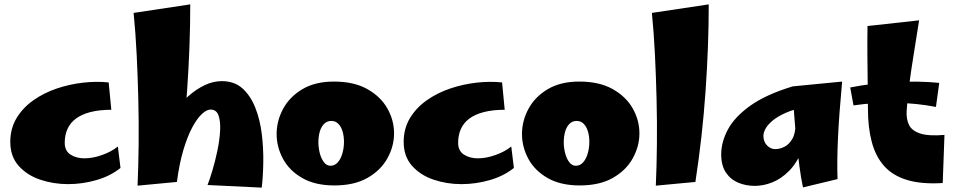

<svg xmlns="http://www.w3.org/2000/svg" viewBox="-20 -836 4369 878"><path d="M291 6Q224 6 163.5 -14.5Q103 -35 65 -78Q27 -121 27 -187Q27 -248 55.5 -295.5Q84 -343 132 -377Q180 -411 239 -431Q298 -451 360 -458Q422 -465 477 -459L489 -334Q434 -334 393.5 -323.5Q353 -313 327 -293.5Q301 -274 288.5 -246Q276 -218 276 -183Q276 -146 302.5 -129Q329 -112 366 -112Q404 -112 446.5 -127Q489 -142 519 -166L531 -68Q485 -31 421 -12.5Q357 6 291 6Z M789 -4 609 13Q613 -76 614 -176.5Q615 -277 612.5 -381Q610 -485 605 -586Q600 -687 591 -777L850 -816Q850 -628 835.5 -420Q821 -212 789 -4ZM1177 22 929 10Q939 -15 951.5 -57Q964 -99 974 -146.5Q984 -194 986.5 -237Q989 -280 979.5 -307.5Q970 -335 943 -335Q925 -335 903 -314.5Q881 -294 859 -253Q837 -212 818.5 -150Q800 -88 789 -4L696 -141Q704 -188 724.5 -234.5Q745 -281 775 -322.5Q805 -364 841 -396Q877 -428 916 -446.5Q955 -465 994 -465Q1052 -465 1089 -431.5Q1126 -398 1147.5 -343.5Q1169 -289 1177 -224Q1185 -159 1184 -94.5Q1183 -30 1177 22Z M1509 12Q1421 12 1362 -22Q1303 -56 1274 -110Q1245 -164 1245 -223Q1245 -283 1274.5 -338Q1304 -393 1362.5 -428Q1421 -463 1507 -463Q1599 -463 1660 -428.5Q1721 -394 1751.5 -340Q1782 -286 1782 -226Q1782 -167 1751.5 -112Q1721 -57 1660.5 -22.5Q1600 12 1509 12ZM1491 -78Q1511 -78 1525 -94Q1539 -110 1546 -135.5Q1553 -161 1553 -187Q1553 -212 1547 -233.5Q1541 -255 1528 -269Q1515 -283 1495 -283Q1475 -283 1461.5 -269Q1448 -255 1442 -233Q1436 -211 1436 -186Q1436 -160 1442.5 -135Q1449 -110 1461.5 -94Q1474 -78 1491 -78Z M2090 6Q2023 6 1962.5 -14.5Q1902 -35 1864 -78Q1826 -121 1826 -187Q1826 -248 1854.5 -295.5Q1883 -343 1931 -377Q1979 -411 2038 -431Q2097 -451 2159 -458Q2221 -465 2276 -459L2288 -334Q2233 -334 2192.5 -323.5Q2152 -313 2126 -293.5Q2100 -274 2087.5 -246Q2075 -218 2075 -183Q2075 -146 2101.5 -129Q2128 -112 2165 -112Q2203 -112 2245.5 -127Q2288 -142 2318 -166L2330 -68Q2284 -31 2220 -12.5Q2156 6 2090 6Z M2631 12Q2543 12 2484 -22Q2425 -56 2396 -110Q2367 -164 2367 -223Q2367 -283 2396.5 -338Q2426 -393 2484.5 -428Q2543 -463 2629 -463Q2721 -463 2782 -428.5Q2843 -394 2873.5 -340Q2904 -286 2904 -226Q2904 -167 2873.5 -112Q2843 -57 2782.5 -22.5Q2722 12 2631 12ZM2613 -78Q2633 -78 2647 -94Q2661 -110 2668 -135.5Q2675 -161 2675 -187Q2675 -212 2669 -233.5Q2663 -255 2650 -269Q2637 -283 2617 -283Q2597 -283 2583.5 -269Q2570 -255 2564 -233Q2558 -211 2558 -186Q2558 -160 2564.5 -135Q2571 -110 2583.5 -94Q2596 -78 2613 -78Z M3160 -4 2979 13Q2983 -76 2984 -176.5Q2985 -277 2982.5 -381Q2980 -485 2975 -586Q2970 -687 2961 -777L3221 -816Q3221 -628 3206.5 -420Q3192 -212 3160 -4Z M3432 14Q3391 14 3356 -0.5Q3321 -15 3299.5 -47Q3278 -79 3278 -130Q3278 -187 3309 -244.5Q3340 -302 3411.5 -353Q3483 -404 3605 -441L3667 -347Q3611 -337 3573 -320Q3535 -303 3512.5 -284Q3490 -265 3480.5 -247Q3471 -229 3471 -215Q3471 -188 3487.5 -171Q3504 -154 3525 -154Q3545 -154 3566.5 -164.5Q3588 -175 3603 -200.5Q3618 -226 3618 -272L3677 -299Q3672 -210 3648 -150Q3624 -90 3588 -54Q3552 -18 3511.5 -2Q3471 14 3432 14ZM3652 21Q3643 -20 3635.5 -77Q3628 -134 3622 -194Q3616 -254 3612 -307.5Q3608 -361 3606 -397.5Q3604 -434 3605 -441L3831 -463Q3817 -312 3812 -205Q3807 -98 3810 -17Z M4291 1Q4194 7 4128 -13Q4062 -33 4023 -77Q3984 -121 3966.5 -187Q3949 -253 3949 -339Q3949 -386 3948 -449.5Q3947 -513 3946.5 -583Q3946 -653 3947 -717L4183 -743Q4171 -666 4159 -592Q4147 -518 4138 -451Q4129 -384 4126 -327Q4124 -291 4137 -264.5Q4150 -238 4188 -225.5Q4226 -213 4299 -219ZM4260 -347Q4173 -364 4075.5 -366Q3978 -368 3883 -354L3868 -436Q3969 -456 4076.5 -461Q4184 -466 4275 -457Z"/></svg>

Font: Marhey
Style: Bold
Weight: 700
Designer: Nur Syamsi & Bustanul Arifin
Foundry: Namelatype
Version: Version 1.000